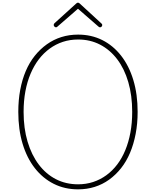

<svg xmlns="http://www.w3.org/2000/svg" viewBox="-20 -1409 1175 1448"><path d="M569 19Q468 19 385.5 -22.5Q303 -64 243 -140.5Q183 -217 150.5 -324.5Q118 -432 118 -565Q118 -654 132.5 -731.5Q147 -809 174.5 -873.5Q202 -938 242.5 -988.5Q283 -1039 333.5 -1075Q384 -1111 443 -1129.5Q502 -1148 569 -1148Q669 -1148 751 -1107Q833 -1066 893 -989.5Q953 -913 985.5 -805.5Q1018 -698 1018 -565Q1018 -477 1003 -399Q988 -321 960.5 -256Q933 -191 893 -140.5Q853 -90 803 -54Q753 -18 694 0.5Q635 19 569 19ZM569 -19Q629 -19 682.5 -36.5Q736 -54 782 -87.5Q828 -121 864 -168.5Q900 -216 925 -276.5Q950 -337 963.5 -409.5Q977 -482 977 -565Q977 -689 947.5 -790Q918 -891 863.5 -962.5Q809 -1034 734.5 -1072.5Q660 -1111 569 -1111Q508 -1111 454.5 -1093.5Q401 -1076 355 -1042.5Q309 -1009 273 -962Q237 -915 211 -854Q185 -793 171.5 -720.5Q158 -648 158 -565Q158 -441 188 -340.5Q218 -240 272.5 -168Q327 -96 402 -57.5Q477 -19 569 -19ZM402 -1203Q396 -1203 390.5 -1208.5Q385 -1214 385 -1221Q385 -1224 386.5 -1227Q388 -1230 390 -1233L552 -1380Q557 -1385 560.5 -1387Q564 -1389 568 -1389Q572 -1389 575.5 -1387Q579 -1385 584 -1380L746 -1231Q749 -1229 750 -1226Q751 -1223 751 -1220Q751 -1213 746 -1208Q741 -1203 735 -1203Q731 -1203 728 -1204.5Q725 -1206 722 -1209L568 -1343L414 -1209Q411 -1206 408.5 -1204.5Q406 -1203 402 -1203Z"/></svg>

Font: Playwrite CL Thin
Style: Regular
Weight: 100
Designer: Veronika Burian, José Scaglione
Foundry: TypeTogether
Version: Version 1.002